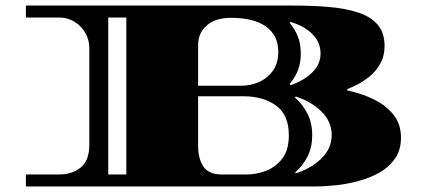

<svg xmlns="http://www.w3.org/2000/svg" viewBox="-20 -670 1521 690"><path d="M73 0V-43H193Q238 -43 269.5 -67.5Q301 -92 301 -151V-497Q301 -527 286.5 -552Q272 -577 247.5 -592Q223 -607 193 -607H73V-650H1035Q1102 -650 1161 -645Q1220 -640 1265.5 -625.5Q1311 -611 1336.5 -582Q1362 -553 1362 -505Q1362 -468 1346.5 -441Q1331 -414 1308.5 -395.5Q1286 -377 1264 -366Q1242 -355 1228 -350V-345Q1245 -342 1276.5 -332Q1308 -322 1341.5 -303Q1375 -284 1398 -252.5Q1421 -221 1421 -175Q1421 -132 1400.5 -101.5Q1380 -71 1346.5 -51.5Q1313 -32 1272 -20.5Q1231 -9 1190 -4.5Q1149 0 1114 0ZM369 -43H434V-607H369ZM692 -362H849Q879 -362 909 -374.5Q939 -387 959.5 -414Q980 -441 980 -484Q980 -543 936 -574.5Q892 -606 810 -606Q755 -606 723.5 -579Q692 -552 692 -508ZM1024 -364Q1070 -379 1101 -408.5Q1132 -438 1132 -478Q1132 -519 1101.5 -548.5Q1071 -578 1024 -591L1021 -588Q1040 -565 1050.5 -538.5Q1061 -512 1061 -478Q1061 -445 1051 -418.5Q1041 -392 1021 -368ZM776 -43H867Q901 -43 935.5 -56Q970 -69 994 -99.5Q1018 -130 1018 -184Q1018 -258 971.5 -291Q925 -324 856 -324H692V-145Q692 -100 711 -71.5Q730 -43 776 -43ZM1043 -47Q1099 -65 1135.5 -101Q1172 -137 1172 -184Q1172 -233 1135.5 -269Q1099 -305 1043 -323L1040 -319Q1068 -295 1085 -261.5Q1102 -228 1102 -184Q1102 -141 1085.5 -108Q1069 -75 1041 -51Z"/></svg>

Font: Diplomata SC
Style: Regular
Weight: 400
Designer: Eduardo Rodriguez Tunni
Foundry: Eduardo Rodriguez Tunni
Version: Version 1.002; ttfautohint (v1.8.4.7-5d5b);gftools[0.9.23]